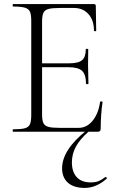

<svg xmlns="http://www.w3.org/2000/svg" viewBox="-20 -645 573 940"><path d="M482 -145Q473 -82 473 -15Q473 -7 469.5 -3.5Q466 0 457 0H44Q42 0 42 -6Q42 -12 44 -12Q83 -12 101.5 -17Q120 -22 126.5 -36.5Q133 -51 133 -81V-544Q133 -574 126.5 -588Q120 -602 101.5 -607.5Q83 -613 44 -613Q42 -613 42 -619Q42 -625 44 -625H440Q449 -625 449 -616L451 -495Q451 -492 445.5 -492Q440 -492 440 -495Q440 -546 413 -576Q386 -606 342 -606H273Q235 -606 217 -601Q199 -596 192.5 -582Q186 -568 186 -538V-335H318Q364 -335 382 -350.5Q400 -366 400 -404Q400 -406 406 -406Q412 -406 412 -404L411 -325Q411 -296 412 -282L413 -235Q413 -233 407 -233Q401 -233 401 -235Q401 -280 382 -298Q363 -316 315 -316H186V-85Q186 -56 192.5 -42.5Q199 -29 216.5 -24Q234 -19 273 -19H365Q405 -19 433.5 -54Q462 -89 470 -146Q470 -149 476 -148.5Q482 -148 482 -145ZM414 -1Q371 37 351.5 73Q332 109 332 150Q332 196 355.5 222Q379 248 424 248Q448 248 463.5 241.5Q479 235 495 222H497Q500 222 502.5 225Q505 228 502 230Q451 275 395 275Q341 275 312.5 249.5Q284 224 284 179Q284 89 403 -6Z"/></svg>

Font: Cormorant Garamond Light
Style: Regular
Weight: 300
Designer: Christian Thalmann (Catharsis Fonts)
Version: Version 3.000